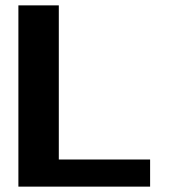

<svg xmlns="http://www.w3.org/2000/svg" viewBox="-20 -695 628 715"><path d="M48.5 0H539V-101H199V-675H48.5Z"/></svg>

Font: Anybody SemiExpanded SemiBold
Style: Regular
Weight: 600
Width: 6
Designer: Tyler Finck
Foundry: Etcetera Type Company
Version: Version 1.113;gftools[0.9.25]